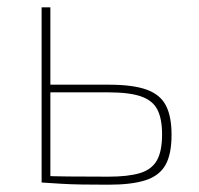

<svg xmlns="http://www.w3.org/2000/svg" viewBox="-20 -500 544 526"><path d="M277 -268Q344 -268 381.5 -254.5Q419 -241 434.5 -211Q450 -181 450 -131Q450 -77 433 -47.5Q416 -18 378 -6Q340 6 278 6Q235 6 204.5 5.5Q174 5 149 3.5Q124 2 94 0L106 -18Q123 -17 168 -16.5Q213 -16 277 -16Q330 -16 362.5 -25.5Q395 -35 409.5 -60Q424 -85 424 -132Q424 -175 411 -200Q398 -225 366 -236Q334 -247 277 -247H105V-268ZM118 -480V0H94V-480Z"/></svg>

Font: Exo 2 Thin
Style: Regular
Weight: 250
Designer: Natanael Gama
Foundry: Natanael Gama
Version: Version 2.010